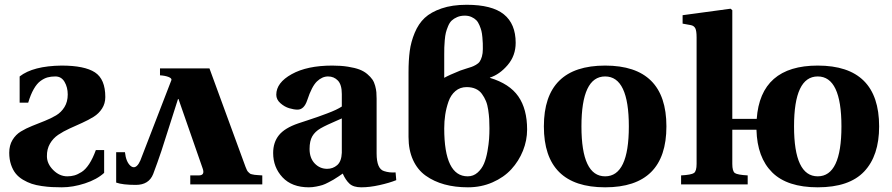

<svg xmlns="http://www.w3.org/2000/svg" viewBox="-20 -779 3767 811"><path d="M178.2 -119.1Q178.2 -87.4 204.8 -60.8Q231.4 -34.2 264.2 -34.2Q280.3 -34.2 294.2 -38.1Q308.1 -42 324.7 -52.5Q341.3 -63 356.7 -86.4Q372.1 -109.9 384.8 -145H419.9V-48.8Q389.6 -21 338.9 -4.4Q288.1 12.2 241.2 12.2Q217.8 12.2 199 11.2Q180.2 10.3 156.2 6.8Q132.3 3.4 114 -2.7Q95.7 -8.8 77.1 -19.8Q58.6 -30.8 46.4 -45.9Q34.2 -61 26.6 -83.5Q19 -106 19 -133.8Q19 -165 32.7 -187.7Q46.4 -210.4 68.1 -223.6Q89.8 -236.8 116.2 -247.3Q142.6 -257.8 168.9 -268.3Q195.3 -278.8 217 -291.7Q238.8 -304.7 252.4 -326.9Q266.1 -349.1 266.1 -379.9Q266.1 -410.2 252.7 -433.1Q239.3 -456.1 213.9 -456.1Q195.3 -456.1 180.9 -452.1Q166.5 -448.2 151.1 -437Q135.7 -425.8 122.6 -402.8Q109.4 -379.9 99.1 -345.2H63V-456.1Q119.6 -500.5 240.2 -502Q336.9 -502 380.9 -473.4Q424.8 -444.8 424.8 -369.1Q424.8 -341.8 411.1 -320.6Q397.5 -299.3 375.5 -285.6Q353.5 -272 326.9 -260Q300.3 -248 273.9 -236.1Q247.6 -224.1 225.8 -209.5Q204.1 -194.8 190.9 -171.9Q177.7 -148.9 178.2 -119.1Z M572.8 -101.1 704.1 -440.9Q706.1 -448.2 691.9 -453.9Q677.7 -459.5 655.8 -460.9V-490.2H759.8H864.7L1017.1 -74.2Q1020.5 -65.9 1022.9 -60.5Q1025.4 -55.2 1029.8 -51.3Q1034.2 -47.4 1036.1 -45.7Q1038.1 -43.9 1045.4 -42.5Q1052.7 -41 1055.7 -40.5Q1058.6 -40 1070.3 -39.3Q1082 -38.6 1087.9 -38.1V0H783.7V-38.1H819.8Q846.7 -38.1 835.9 -67.9L733.9 -360.8H731.9Q719.7 -324.2 699.2 -258.3Q678.7 -192.4 661.9 -141.8Q645 -91.3 627 -43.9Q608.9 2 553.7 2Q498 2 470.7 -7.8V-136.2H507.8Q512.2 -95.2 531.2 -78.6Q549.8 -63 565.9 -87.9Q569.3 -93.3 572.8 -101.1Z M1287.6 -149.9Q1287.6 -111.3 1309.3 -88.6Q1331.1 -65.9 1361.8 -65.9Q1386.2 -65.9 1404.3 -81.5Q1422.4 -97.2 1423.8 -133.8V-278.8Q1416.5 -275.4 1398.4 -267.6Q1380.4 -259.8 1364 -252.2Q1347.7 -244.6 1334 -236.8Q1310.5 -223.1 1299.1 -203.4Q1287.6 -183.6 1287.6 -149.9ZM1133.8 -132.8Q1133.8 -177.7 1158.2 -208Q1182.6 -238.3 1239.7 -257.8Q1249 -260.7 1279.1 -270.8Q1309.1 -280.8 1323.7 -285.9Q1338.4 -291 1361.1 -299.6Q1383.8 -308.1 1398.7 -315.2Q1413.6 -322.3 1423.8 -329.1V-381.8Q1423.8 -421.4 1407.2 -438.7Q1390.6 -456.1 1365.7 -456.1Q1340.8 -456.1 1318.8 -435.1Q1296.9 -414.1 1277.8 -356Q1264.6 -315.9 1236.8 -315.9Q1221.7 -315.9 1201.9 -321.8Q1182.1 -327.6 1164.6 -343Q1147 -358.4 1147 -378.9Q1147 -429.7 1212.2 -465.8Q1277.3 -502 1383.8 -502Q1420.4 -502 1449.7 -497.3Q1479 -492.7 1498.3 -485.4Q1517.6 -478 1531.5 -466.1Q1545.4 -454.1 1553 -443.1Q1560.5 -432.1 1564.7 -416.5Q1568.8 -400.9 1569.8 -389.2Q1570.8 -377.4 1570.8 -361.8V-130.9Q1570.8 -65.4 1602.5 -56.2Q1625 -48.8 1650.9 -50.8L1653.8 -18.1Q1624.5 -6.3 1583 2.9Q1541.5 12.2 1505.9 12.2Q1473.1 12.2 1456.5 -2.9Q1439.9 -18.1 1427.7 -45.9Q1426.8 -44.9 1410.2 -33.9Q1393.6 -22.9 1388.4 -20Q1383.3 -17.1 1367.7 -8.8Q1352.1 -0.5 1341.8 2.7Q1331.5 5.9 1315.7 9Q1299.8 12.2 1284.7 12.2Q1212.9 12.2 1173.3 -30Q1133.8 -72.3 1133.8 -132.8Z M2158.2 -598.1Q2158.2 -543.9 2124.3 -504.2Q2090.3 -464.4 2049.3 -451.2V-450.2Q2132.3 -425.3 2169.4 -371.8Q2206.5 -318.4 2206.5 -231.9Q2206.5 -186 2189 -142.3Q2171.4 -98.6 2139.9 -64.2Q2108.4 -29.8 2060.5 -8.8Q2012.7 12.2 1956.5 12.2Q1902.3 12.2 1857.7 0Q1813 -12.2 1778.3 -36.9Q1743.7 -61.5 1724.6 -103.3Q1705.6 -145 1705.6 -200.2V-474.1Q1705.6 -524.4 1710.7 -563.2Q1715.8 -602.1 1731.7 -640.4Q1747.6 -678.7 1773.9 -703.4Q1800.3 -728 1845.2 -743.4Q1890.1 -758.8 1951.2 -758.8Q2058.1 -758.8 2108.2 -718.5Q2158.2 -678.2 2158.2 -598.1ZM1856.4 -548.8V-450.2Q1874.5 -460.9 1924.3 -481Q1933.6 -484.4 1948.5 -489Q1963.4 -493.7 1971.4 -496.3Q1979.5 -499 1990.2 -505.1Q2001 -511.2 2006.3 -519Q2011.7 -526.9 2015.6 -540.3Q2019.5 -553.7 2019.5 -571.8Q2019.5 -586.9 2019.3 -595.7Q2019 -604.5 2017.6 -621.3Q2016.1 -638.2 2013.4 -648.7Q2010.7 -659.2 2005.1 -672.6Q1999.5 -686 1991.7 -693.8Q1983.9 -701.7 1971.4 -707.3Q1959 -712.9 1943.4 -712.9Q1925.3 -712.9 1911.1 -706.8Q1897 -700.7 1887.9 -692.1Q1878.9 -683.6 1872.6 -668.2Q1866.2 -652.8 1863.3 -640.9Q1860.4 -628.9 1858.6 -609.1Q1856.9 -589.4 1856.7 -578.6Q1856.4 -567.9 1856.4 -548.8ZM1955.6 -34.2Q1979.5 -34.2 1997.3 -50Q2015.1 -65.9 2024.4 -87.9Q2033.7 -109.9 2039.1 -140.4Q2044.4 -170.9 2045.9 -192.6Q2047.4 -214.4 2047.4 -236.8Q2047.4 -258.8 2046.4 -275.9Q2045.4 -293 2042.2 -314.7Q2039.1 -336.4 2032.5 -352.3Q2025.9 -368.2 2015.6 -382.3Q2005.4 -396.5 1989 -403.8Q1972.7 -411.1 1951.2 -411.1Q1923.3 -411.1 1903.6 -394.3Q1883.8 -377.4 1874.3 -349.6Q1864.7 -321.8 1860.6 -294.2Q1856.4 -266.6 1856.4 -236.8Q1856.4 -34.2 1955.6 -34.2Z M2536.1 -456.1Q2436 -456.1 2436 -245.1Q2436 -34.2 2536.1 -34.2Q2636.2 -34.2 2636.2 -245.1Q2636.2 -456.1 2536.1 -456.1ZM2277.3 -245.1Q2277.3 -502 2536.1 -502Q2794.9 -502 2794.9 -245.1Q2794.9 12.2 2536.1 12.2Q2277.3 12.2 2277.3 -245.1Z M3434.1 -456.1Q3334 -456.1 3334 -245.1Q3334 -34.2 3434.1 -34.2Q3534.2 -34.2 3534.2 -245.1Q3534.2 -456.1 3434.1 -456.1ZM2922.4 -86.9V-621.1Q2922.4 -649.4 2916.7 -659.9Q2911.1 -670.4 2897.9 -672.9L2863.3 -679.2V-714.8L3065.9 -742.2L3073.2 -735.8V-619.1V-276.9H3176.3V-275.9Q3191.9 -502 3434.1 -502Q3693.4 -502 3693.4 -245.1Q3693.4 -121.1 3630.1 -54.4Q3566.9 12.2 3434.1 12.2Q3305.2 12.2 3241.7 -50.8Q3178.2 -113.8 3175.3 -231H3073.2V-86.9Q3073.2 -55.7 3084 -48.1Q3094.7 -40.5 3138.2 -38.1V0H2856.9V-38.1Q2900.4 -40.5 2911.4 -48.3Q2922.4 -56.2 2922.4 -86.9Z"/></svg>

Font: Linguistics Pro
Style: Bold
Weight: 700
Designer: Stefan Peev, Context Ltd
Foundry: Stefan Peev, Context Ltd
Version: Version 001.000